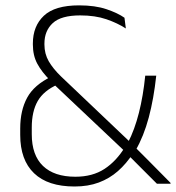

<svg xmlns="http://www.w3.org/2000/svg" viewBox="-20 -668 640 698"><path d="M600 0H550.5Q539 -11.5 524 -26.5Q509 -41.5 493 -57.5Q477 -73.5 462.8 -87.8Q448.5 -102 438.5 -112L432 -119.5L169.5 -367.5L163.5 -374.5Q131.5 -406.5 115.5 -436.5Q99.5 -466.5 99.5 -506V-510Q99.5 -573 139.5 -610.8Q179.5 -648.5 267.5 -648.5Q326 -648.5 367.2 -634.5Q408.5 -620.5 432.5 -603.5L437.5 -564.5Q407.5 -584 366.8 -598Q326 -612 271.5 -612Q202 -612 171.8 -584Q141.5 -556 141.5 -509.5V-506Q141.5 -472.5 157.2 -445.2Q173 -418 202 -390L455 -149.5L465 -139Q477 -127 490.2 -113.8Q503.5 -100.5 517.2 -86.8Q531 -73 545.2 -58.5Q559.5 -44 573.2 -30.2Q587 -16.5 600 -3ZM251 10Q154 10 103.8 -38.2Q53.5 -86.5 53.5 -177.5V-201Q53.5 -266.5 78.8 -313Q104 -359.5 167.5 -390L190 -361Q139 -338.5 117.2 -300.8Q95.5 -263 95.5 -204.5V-180Q95.5 -104 136.2 -64.8Q177 -25.5 254 -25.5Q316.5 -25.5 360 -54Q403.5 -82.5 435 -134.5L445 -149Q469.5 -196.5 485 -257.8Q500.5 -319 508 -393H548Q539 -309 520.8 -240.8Q502.5 -172.5 473 -121.5L464 -111Q439.5 -73 408.8 -46Q378 -19 339.2 -4.5Q300.5 10 251 10Z"/></svg>

Font: Anek Malayalam ExtraLight
Style: Regular
Weight: 250
Version: Version 1.003